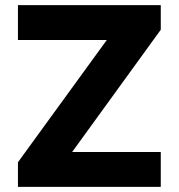

<svg xmlns="http://www.w3.org/2000/svg" viewBox="-20 -727 695 747"><path d="M49.8 -95.7 395.5 -571.3H49.8V-707H605.5V-611.3L260.7 -135.7H605.5V0H49.8Z"/></svg>

Font: Pretendard GOV ExtraBold
Style: Regular
Weight: 800
Designer: Base glyphs from Inter by Rasmus Andersson; Hangeul glyphs from Noto Sans CJK(Source Han Sans) by Jang Soo-young and Kan
Foundry: Kil Hyung-jin
Version: Version 1.309